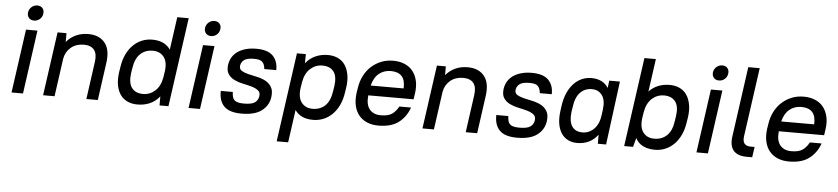

<svg xmlns="http://www.w3.org/2000/svg" viewBox="-49 -1002 6560 1503"><g transform="rotate(5 3231.5 -250.0)"><path d="M121 -500H211L141 0H51ZM177 -576Q151 -576 136.5 -593Q122 -610 125 -636Q129 -662 148.5 -679Q168 -696 194 -696Q220 -696 234.5 -679Q249 -662 245 -636Q242 -610 222.5 -593Q203 -576 177 -576Z M369 -500H439V-431Q470 -468 513.5 -488Q557 -508 610 -508Q697 -508 741 -453.5Q785 -399 770 -295L729 0H639L680 -295Q689 -359 663.5 -390.5Q638 -422 583 -422Q522 -422 481.5 -388Q441 -354 431 -300L389 0H299Z M1040 8Q997 8 963 -7.5Q929 -23 907 -53Q885 -83 876.5 -127.5Q868 -172 876 -231L882 -269Q890 -327 911 -371.5Q932 -416 963 -446.5Q994 -477 1032 -492.5Q1070 -508 1113 -508Q1211 -508 1256 -442L1292 -700H1382L1284 0H1214V-71Q1182 -31 1138 -11.5Q1094 8 1040 8ZM1077 -78Q1131 -78 1172 -115Q1213 -152 1225 -223L1233 -276Q1241 -348 1210 -385Q1179 -422 1125 -422Q1065 -422 1026 -384.5Q987 -347 976 -269L970 -231Q960 -154 989 -116Q1018 -78 1077 -78Z M1512 -500H1602L1532 0H1442ZM1568 -576Q1542 -576 1527.5 -593Q1513 -610 1516 -636Q1520 -662 1539.5 -679Q1559 -696 1585 -696Q1611 -696 1625.5 -679Q1640 -662 1636 -636Q1633 -610 1613.5 -593Q1594 -576 1568 -576Z M1859 8Q1762 8 1720.5 -35Q1679 -78 1682 -155H1776Q1777 -133 1781 -117Q1785 -101 1795.5 -91Q1806 -81 1824.5 -76.5Q1843 -72 1870 -72Q1931 -72 1956 -89.5Q1981 -107 1986 -140Q1990 -170 1970 -185.5Q1950 -201 1918.5 -210Q1887 -219 1850 -226.5Q1813 -234 1782 -249Q1751 -264 1733 -290.5Q1715 -317 1721 -365Q1726 -396 1741 -422Q1756 -448 1782 -467Q1808 -486 1845.5 -497Q1883 -508 1931 -508Q2021 -508 2061.5 -466.5Q2102 -425 2100 -355H2006Q2003 -392 1985.5 -410Q1968 -428 1920 -428Q1866 -428 1842.5 -411Q1819 -394 1815 -365Q1812 -338 1832 -325.5Q1852 -313 1884 -305Q1916 -297 1953 -289.5Q1990 -282 2020.5 -266Q2051 -250 2069 -220.5Q2087 -191 2080 -140Q2071 -75 2017 -33.5Q1963 8 1859 8Z M2421 8Q2322 8 2278 -57L2242 200H2152L2250 -500H2320L2319 -428Q2351 -468 2395.5 -488Q2440 -508 2494 -508Q2536 -508 2570.5 -492.5Q2605 -477 2626.5 -446.5Q2648 -416 2657 -371.5Q2666 -327 2658 -269L2652 -231Q2644 -173 2623 -128.5Q2602 -84 2571 -53.5Q2540 -23 2501.5 -7.5Q2463 8 2421 8ZM2409 -78Q2469 -78 2508 -115Q2547 -152 2558 -231L2564 -269Q2575 -347 2546 -384.5Q2517 -422 2457 -422Q2403 -422 2362 -385Q2321 -348 2309 -276L2302 -231Q2292 -157 2322.5 -117.5Q2353 -78 2409 -78Z M2934 8Q2884 8 2845 -8.5Q2806 -25 2780.5 -56Q2755 -87 2745 -131Q2735 -175 2742 -231L2748 -269Q2756 -324 2778.5 -368Q2801 -412 2835.5 -443Q2870 -474 2913 -491Q2956 -508 3006 -508Q3056 -508 3095.5 -491.5Q3135 -475 3160 -444Q3185 -413 3195.5 -368.5Q3206 -324 3198 -269L3191 -221H2835Q2827 -148 2857.5 -111Q2888 -74 2945 -74Q3004 -74 3034 -95Q3064 -116 3085 -155H3177Q3151 -81 3093 -36.5Q3035 8 2934 8ZM2995 -426Q2941 -426 2902 -394.5Q2863 -363 2847 -299H3106Q3109 -365 3080.5 -395.5Q3052 -426 2995 -426Z M3350 -500H3420V-431Q3451 -468 3494.5 -488Q3538 -508 3591 -508Q3678 -508 3722 -453.5Q3766 -399 3751 -295L3710 0H3620L3661 -295Q3670 -359 3644.5 -390.5Q3619 -422 3564 -422Q3503 -422 3462.5 -388Q3422 -354 3412 -300L3370 0H3280Z M4024 8Q3927 8 3885.5 -35Q3844 -78 3847 -155H3941Q3942 -133 3946 -117Q3950 -101 3960.5 -91Q3971 -81 3989.5 -76.5Q4008 -72 4035 -72Q4096 -72 4121 -89.5Q4146 -107 4151 -140Q4155 -170 4135 -185.5Q4115 -201 4083.5 -210Q4052 -219 4015 -226.5Q3978 -234 3947 -249Q3916 -264 3898 -290.5Q3880 -317 3886 -365Q3891 -396 3906 -422Q3921 -448 3947 -467Q3973 -486 4010.5 -497Q4048 -508 4096 -508Q4186 -508 4226.5 -466.5Q4267 -425 4265 -355H4171Q4168 -392 4150.5 -410Q4133 -428 4085 -428Q4031 -428 4007.5 -411Q3984 -394 3980 -365Q3977 -338 3997 -325.5Q4017 -313 4049 -305Q4081 -297 4118 -289.5Q4155 -282 4185.5 -266Q4216 -250 4234 -220.5Q4252 -191 4245 -140Q4236 -75 4182 -33.5Q4128 8 4024 8Z M4496 8Q4456 8 4424.5 -7.5Q4393 -23 4372.5 -53Q4352 -83 4344 -127.5Q4336 -172 4344 -231L4349 -269Q4357 -327 4376.5 -371.5Q4396 -416 4424.5 -446.5Q4453 -477 4488.5 -492.5Q4524 -508 4564 -508Q4655 -508 4697 -442L4704 -500H4788L4723 0H4658V-71Q4628 -31 4587 -11.5Q4546 8 4496 8ZM4530 -78Q4582 -78 4621 -117Q4660 -156 4669 -231L4674 -269Q4684 -344 4655.5 -383Q4627 -422 4575 -422Q4520 -422 4483.5 -384.5Q4447 -347 4437 -269L4431 -231Q4422 -153 4448.5 -115.5Q4475 -78 4530 -78Z M5107 8Q5053 8 5013.5 -11.5Q4974 -31 4954 -71L4935 0H4865L4963 -700H5053L5017 -442Q5048 -475 5089 -491.5Q5130 -508 5179 -508Q5221 -508 5255.5 -492.5Q5290 -477 5311.5 -446.5Q5333 -416 5342 -371.5Q5351 -327 5343 -269L5337 -231Q5329 -173 5308 -128.5Q5287 -84 5256 -53.5Q5225 -23 5187 -7.5Q5149 8 5107 8ZM5094 -78Q5154 -78 5193.5 -115.5Q5233 -153 5243 -231L5249 -269Q5260 -347 5230.5 -384.5Q5201 -422 5142 -422Q5088 -422 5047 -385Q5006 -348 4994 -276L4987 -231Q4977 -156 5007.5 -117Q5038 -78 5094 -78Z M5503 -500H5593L5523 0H5433ZM5559 -576Q5533 -576 5518.5 -593Q5504 -610 5507 -636Q5511 -662 5530.5 -679Q5550 -696 5576 -696Q5602 -696 5616.5 -679Q5631 -662 5627 -636Q5624 -610 5604.5 -593Q5585 -576 5559 -576Z M5827 0Q5756 0 5724 -37.5Q5692 -75 5702 -147L5779 -700H5869L5793 -157Q5783 -82 5852 -82H5883L5871 0H5827Z M6160 8Q6110 8 6071 -8.5Q6032 -25 6006.5 -56Q5981 -87 5971 -131Q5961 -175 5968 -231L5974 -269Q5982 -324 6004.5 -368Q6027 -412 6061.5 -443Q6096 -474 6139 -491Q6182 -508 6232 -508Q6282 -508 6321.5 -491.5Q6361 -475 6386 -444Q6411 -413 6421.5 -368.5Q6432 -324 6424 -269L6417 -221H6061Q6053 -148 6083.5 -111Q6114 -74 6171 -74Q6230 -74 6260 -95Q6290 -116 6311 -155H6403Q6377 -81 6319 -36.5Q6261 8 6160 8ZM6221 -426Q6167 -426 6128 -394.5Q6089 -363 6073 -299H6332Q6335 -365 6306.5 -395.5Q6278 -426 6221 -426Z"/></g></svg>

Font: Retni Sans Medium
Style: Italic
Weight: 500
Italic angle: -8°
Designer: Vitaly Kuzmin
Foundry: ParaType Ltd.
Version: Version 1.00;June 10, 2019;FontCreator 11.5.0.2425 64-bit; t